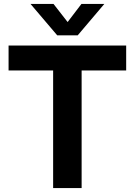

<svg xmlns="http://www.w3.org/2000/svg" viewBox="-20 -963 690 983"><path d="M626 -730V-602.1H397.9V0H252V-602.1H23.9V-730ZM136.2 -942.9H253.9L326.2 -850.1L397 -942.9H514.2L377.9 -782.2H272.9Z"/></svg>

Font: Nacelle Bold
Style: Regular
Weight: 700
Designer: Sora Sagano
Foundry: Sora Sagano
Version: Version 1.000;FEAKit 1.0